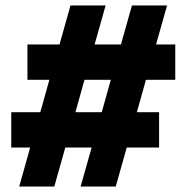

<svg xmlns="http://www.w3.org/2000/svg" viewBox="-20 -680 659 700"><path d="M619 -389H512L479 -271H560V-142H442L402 0H274L314 -142H218L178 0H50L90 -142H21V-271H127L160 -389H80V-518H197L237 -660H365L325 -518H421L461 -660H589L549 -518H619ZM351 -271 384 -389H288L255 -271Z"/></svg>

Font: Elaine Sans Black
Style: Italic
Weight: 900
Italic angle: -13°
Designer: Wei Huang
Foundry: Wei Huang
Version: Version 2.001;December 24, 2019;FontCreator 12.0.0.2547 64-b